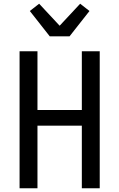

<svg xmlns="http://www.w3.org/2000/svg" viewBox="-20 -1010 640 1030"><path d="M85 0V-735H181V-420H419V-735H515V0H419V-336H181V0ZM247 -815 140 -951 190 -990 300 -872 410 -990 460 -951 353 -815Z"/></svg>

Font: Iosevka Aile Medium
Style: Regular
Weight: 500
Designer: Belleve Invis
Foundry: Belleve Invis
Version: Version 27.3.5; ttfautohint (v1.8.4)